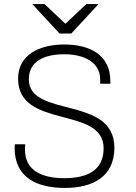

<svg xmlns="http://www.w3.org/2000/svg" viewBox="-20 -915 667 945"><path d="M139 -895 273 -750H331L465 -895H405L302 -798L199 -895ZM473 -503H523V-516C523 -646 421 -696 296 -696C175 -696 69 -646 69 -528C69 -277 490 -396 490 -185C490 -72 403 -38 296 -38C189 -38 103 -74 103 -178L104 -205H53C53 -205 52 -193 52 -187C52 -39 164 10 300 10C432 10 543 -42 543 -188C543 -447 122 -332 122 -525C122 -615 200 -648 297 -648C394 -648 473 -608 473 -525Z"/></svg>

Font: Chivo Light
Style: Regular
Weight: 300
Designer: Hector Gatti
Foundry: Omnibus-Type
Version: Version 1.003;PS 001.003;hotconv 1.0.70;makeotf.lib2.5.58329